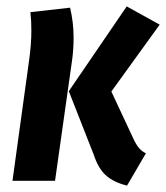

<svg xmlns="http://www.w3.org/2000/svg" viewBox="-20 -565 519 600"><path d="M272 -84 195 -280 376 -545 479 -488 328 -279 399 -127Q408 -109 416.5 -100Q425 -91 436 -86L377 15Q336 5 311.5 -16.5Q287 -38 272 -84ZM71 -377Q78 -427 78 -469Q78 -502 75 -527L199 -541Q210 -495 210 -447Q210 -409 205 -375L152 0H19Z"/></svg>

Font: Fira Sans Extra Condensed SemiBold
Style: Italic
Weight: 600
Width: 3
Italic angle: -8°
Designer: Carrois Corporate & Edenspiekermann AG
Foundry: Carrois Corporate GbR & Edenspiekermann AG
Version: Version 4.203